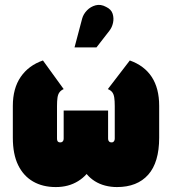

<svg xmlns="http://www.w3.org/2000/svg" viewBox="-20 -745 694 778"><path d="M506 -500 417 -384Q429 -379 435 -371Q441 -363 443 -349.5Q445 -336 445 -315V-184Q445 -178 443 -174.5Q441 -171 438.5 -169.5Q436 -168 432 -168Q428 -168 425 -169.5Q422 -171 420 -174.5Q418 -178 418 -184V-297H238V-184Q238 -178 236 -174.5Q234 -171 231 -169.5Q228 -168 224 -168Q220 -168 217 -169.5Q214 -171 212.5 -174.5Q211 -178 211 -184V-315Q211 -336 213 -349.5Q215 -363 221 -371Q227 -379 238 -384L154 -500Q96 -480 64 -433.5Q32 -387 32 -316V-187Q32 -120 53.5 -76Q75 -32 114 -9.5Q153 13 206 13Q232 13 254.5 7Q277 1 296.5 -11Q316 -23 331 -40Q345 -23 364 -11Q383 1 406 7Q429 13 454 13Q536 13 580.5 -37Q625 -87 625 -187V-316Q625 -387 595 -433Q565 -479 506 -500ZM423 -620Q434 -634 438 -652.5Q442 -671 436.5 -689Q431 -707 410 -717Q388 -729 367.5 -723.5Q347 -718 332.5 -703Q318 -688 313 -670L282 -553H371Z"/></svg>

Font: Advent Pro Black
Style: Regular
Weight: 900
Version: Version 3.000